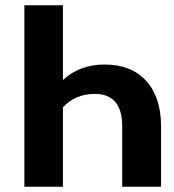

<svg xmlns="http://www.w3.org/2000/svg" viewBox="-20 -712 662 732"><path d="M378 -466Q481 -466 537.5 -403.5Q594 -341 594 -230V0H446V-230Q446 -354 341 -354Q268 -354 220 -303V0H73V-692H220V-407Q284 -466 378 -466Z"/></svg>

Font: FiraGO SemiBold
Style: Regular
Weight: 600
Designer: bBox Type
Foundry: bBox Type GmbH
Version: Version 1.001;PS 001.001;hotconv 1.0.88;makeotf.lib2.5.64775